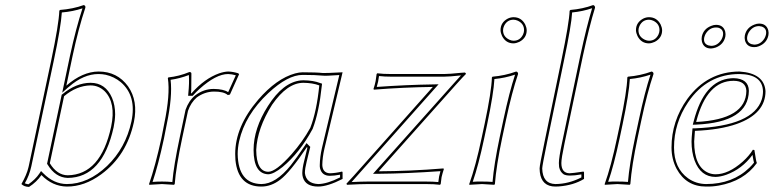

<svg xmlns="http://www.w3.org/2000/svg" viewBox="-20 -718 3018 749"><path d="M263.2 -500 238.8 -383.8Q301.8 -438.5 364.3 -439Q437.5 -439 479.5 -381.3Q519.5 -324.2 502.4 -242.2Q474.6 -111.3 375 -38.1Q309.1 10.3 240.7 9.8Q184.1 8.8 141.6 -35.2Q123 -7.8 93.3 11.2Q74.2 10.7 63.5 0Q84.5 -37.1 90.8 -64.5Q91.8 -67.9 92.3 -70.8L179.7 -481.9Q209.5 -623.5 211.4 -675.8L213.9 -679.2Q265.1 -683.1 306.6 -698.2Q314.5 -696.3 313 -688Q286.1 -607.4 263.2 -500ZM174.3 -81.1Q202.6 -34.7 244.1 -34.2Q373 -36.1 413.6 -224.1Q433.1 -316.9 388.2 -362.3Q364.7 -384.8 333 -384.8Q279.3 -383.8 230 -342.8ZM253.4 -502Q276.4 -608.4 301.8 -685.5Q264.2 -672.9 221.2 -669.4Q217.8 -613.8 189.5 -480L102.1 -68.8Q94.2 -32.7 76.7 -2.9Q84 0 90.8 1Q118.2 -18.1 133.3 -40.5L140.1 -50.8L148.9 -42Q189.5 -0.5 240.7 0Q323.7 0 397.9 -70.8Q470.2 -140.6 492.7 -244.1Q513.7 -343.8 451.2 -397.5Q425.3 -418.9 392.6 -426.3Q378.4 -429.2 364.3 -429.2Q306.2 -429.2 249.5 -379.9Q247.1 -377.4 245.1 -376.5L222.7 -356.4ZM165.5 -76.2 163.6 -79.1 220.7 -348.6 223.6 -350.6Q276.4 -394.5 333 -395Q391.6 -395 417 -336.4Q429.2 -307.6 429.2 -272Q428.7 -247.6 423.3 -221.7Q379.9 -24.9 244.1 -23.9Q196.3 -25.4 165.5 -76.2Z M725.1 -354H727.1Q777.8 -411.6 835.4 -432.1Q854.5 -438.5 870.1 -439Q888.7 -438.5 909.7 -432.1L912.6 -428.2L877 -349.1L868.7 -347.2Q852.5 -361.3 813.5 -360.8Q777.8 -359.9 747.6 -337.9Q724.6 -317.9 713.4 -285.6L690.9 -180.2Q666.5 -65.4 661.6 0L658.7 2.9Q656.7 2.9 611.8 0L562.5 2.9L561.5 0Q585.9 -70.3 609.9 -180.2L620.6 -234.9Q644.5 -349.1 634.8 -413.1L636.7 -416Q678.7 -420.4 718.8 -437Q726.1 -437 726.6 -431.6Q726.6 -428.7 726.6 -426.8Q726.6 -426.8 726.1 -367.2Q725.6 -360.4 725.1 -354ZM713.9 -344.2 714.8 -355Q718.8 -393.6 716.8 -425.3Q681.2 -411.6 645.5 -406.7Q653.3 -341.8 630.4 -232.9L619.6 -177.7Q597.2 -73.2 575.2 -8.3Q592.8 -9.8 611.8 -9.8Q634.8 -9.8 652.3 -7.8Q657.7 -71.8 681.2 -182.1L703.6 -288.6V-289.1Q716.3 -325.2 741.2 -345.7Q774.4 -371.1 813.5 -371.1Q852.5 -370.6 870.1 -358.4L899.9 -424.3Q884.3 -428.7 870.1 -429.2Q822.8 -429.2 758.3 -371.1Q744.6 -358.9 734.4 -347.2L731.4 -344.2Z M1245.6 -138.2Q1237.8 -104 1237.3 -74.2Q1238.8 -43.5 1266.6 -42Q1289.1 -42.5 1314.5 -48.8L1316.4 -45.9V-20Q1257.8 9.8 1221.2 9.8Q1172.4 9.8 1161.6 -25.9Q1159.2 -34.2 1159.2 -43Q1159.7 -63 1166.5 -89.8L1179.2 -142.1L1177.2 -144Q1111.3 -45.9 1073.2 -17.1Q1038.1 9.8 999.5 9.8Q908.7 9.8 898.4 -93.8Q897.5 -105.5 897.5 -117.2Q897.5 -224.6 987.3 -329.1Q1058.6 -411.6 1131.3 -431.6Q1147.5 -436 1160.6 -436Q1214.4 -436 1240.2 -433.1Q1251.5 -432.6 1316.4 -436ZM1190.4 -219.2Q1215.3 -283.2 1225.6 -384.8Q1199.7 -394.5 1163.6 -395Q1100.6 -395 1041.5 -309.6Q983.4 -217.3 979.5 -132.8Q980.5 -48.8 1026.4 -47.9Q1056.6 -47.9 1117.7 -116.7Q1161.1 -166 1190.4 -219.2ZM1235.8 -140.1 1303.7 -425.3Q1250 -421.4 1239.3 -422.9Q1211.4 -425.8 1160.6 -425.8Q1102.5 -425.8 1026.4 -354.5Q936 -269.5 913.1 -168Q907.2 -141.1 907.2 -117.2Q909.2 -1.5 999.5 0Q1055.7 0 1114.7 -73.7Q1135.7 -100.1 1168.9 -149.4L1175.8 -159.7L1190.4 -145L1176.3 -87.4Q1169.4 -60.1 1169.4 -43Q1174.3 -2.4 1221.2 0Q1256.3 -0.5 1306.6 -25.9V-36.6Q1284.2 -32.2 1266.6 -32.2Q1235.8 -32.2 1228.5 -61.5Q1227.1 -67.9 1227.5 -74.2Q1228 -106 1235.8 -140.1ZM1199.7 -215.3 1199.2 -214.4Q1148.9 -121.6 1082 -66.4Q1047.4 -38.6 1026.4 -38.1Q969.7 -40 969.2 -132.8Q969.2 -216.8 1025.4 -304.7Q1084 -397 1153.3 -404.3Q1158.7 -404.8 1163.6 -404.8Q1203.1 -404.3 1229 -394L1236.3 -391.6L1235.4 -383.8Q1224.6 -280.3 1199.7 -215.3Z M1457.5 -49.8Q1579.1 -50.3 1710 -61L1711.4 -58.1Q1706.1 -42 1702.6 -26.9Q1702.1 -24.4 1699.2 0L1696.3 2.9Q1673.8 0 1641.1 0H1415Q1386.7 0 1333.5 2.9L1331.5 -1.5Q1340.3 -10.3 1359.9 -32.2L1668.5 -378.9Q1553.7 -377.4 1438.5 -368.2L1437 -371.1Q1442.4 -386.7 1445.3 -401.9Q1445.8 -405.3 1449.2 -429.2L1451.7 -432.1Q1474.1 -429.2 1507.3 -429.2H1711.4Q1731.9 -429.2 1779.3 -434.1Q1791.5 -435.5 1793.5 -435.1Q1797.9 -433.1 1797.4 -429.2Q1787.6 -419.9 1758.3 -387.2ZM1449.7 -378.9Q1566.9 -387.2 1668.5 -388.7L1690.9 -389.2L1367.2 -25.4Q1352.5 -9.3 1351.6 -7.8Q1393.6 -9.8 1415 -9.8H1641.1Q1668.9 -9.8 1689.9 -7.8Q1691.9 -24.4 1692.9 -29.3Q1694.8 -38.6 1698.2 -50.3Q1565.9 -41 1457.5 -40H1435.1L1751 -393.6Q1770.5 -415.5 1778.3 -423.8Q1732.4 -418.9 1711.4 -418.9H1507.3Q1479.5 -418.9 1458.5 -421.4Q1456.5 -405.3 1455.1 -399.9Q1453.1 -390.6 1449.7 -378.9Z M1932.6 -600.1Q1932.6 -630.4 1960.9 -645.5Q1972.2 -650.9 1983.4 -650.9Q2013.7 -650.9 2028.8 -622.6Q2034.2 -611.3 2034.7 -600.1Q2034.7 -569.8 2005.9 -554.7Q1994.6 -549.3 1983.4 -548.8Q1953.1 -548.8 1938.5 -577.6Q1933.1 -588.9 1932.6 -600.1ZM1870.6 -234.9Q1897.5 -362.3 1898.9 -416L1901.4 -418.9Q1949.7 -422.9 1993.7 -439Q2001.5 -437 2001 -429.2Q1976.6 -356.9 1954.1 -251L1939 -180.2Q1916 -70.8 1910.6 0L1908.2 2.9Q1906.2 2.9 1860.4 0L1811 2.9L1810.5 0Q1835.4 -68.8 1858.9 -180.2ZM1942.4 -600.1Q1942.4 -574.7 1967.3 -563Q1975.6 -559.1 1983.4 -559.1Q2008.8 -559.1 2020.5 -583.5Q2024.4 -592.3 2024.4 -600.1Q2024.4 -625.5 2000 -637.2Q1991.2 -641.1 1983.4 -641.1Q1958 -641.1 1946.3 -616.7Q1942.4 -607.9 1942.4 -600.1ZM1880.4 -232.9 1868.7 -177.7Q1846.2 -71.8 1824.2 -8.8Q1840.8 -10.3 1860.4 -9.8Q1884.3 -9.8 1901.4 -8.3Q1907.2 -77.6 1929.2 -182.1L1944.3 -252.9Q1966.8 -358.4 1989.3 -426.8Q1950.2 -413.6 1908.7 -409.7Q1905.8 -354 1880.4 -232.9Z M2169.9 -82Q2169.9 -43 2201.7 -42Q2211.9 -42 2256.3 -48.8L2258.3 -45.9V-20Q2217.3 4.9 2160.2 9.3Q2152.8 9.8 2147 9.8Q2092.8 9.8 2085.9 -46.4Q2085 -53.7 2085 -61Q2085 -72.8 2105 -168L2169.9 -481.9Q2200.7 -630.9 2202.1 -675.8L2205.1 -679.2Q2252.9 -683.1 2293.9 -698.2Q2301.3 -696.3 2301.3 -688Q2278.8 -615.2 2253.9 -500L2182.1 -158.2Q2169.9 -100.1 2169.9 -82ZM2160.2 -82Q2160.2 -103 2172.4 -160.2L2244.1 -502Q2268.6 -616.2 2290 -686Q2252.9 -673.3 2211.9 -669.4Q2209.5 -621.6 2179.7 -480L2114.7 -166Q2095.2 -70.8 2095.2 -61Q2096.7 -1 2147 0Q2198.7 -0.5 2248 -25.9V-37.6Q2194.8 -28.3 2178.7 -38.1Q2165 -47.4 2161.1 -66.4Q2160.2 -74.2 2160.2 -82Z M2460.9 -600.1Q2460.9 -630.4 2489.3 -645.5Q2500.5 -650.9 2511.7 -650.9Q2542 -650.9 2557.1 -622.6Q2562.5 -611.3 2563 -600.1Q2563 -569.8 2534.2 -554.7Q2522.9 -549.3 2511.7 -548.8Q2481.4 -548.8 2466.8 -577.6Q2461.4 -588.9 2460.9 -600.1ZM2398.9 -234.9Q2425.8 -362.3 2427.2 -416L2429.7 -418.9Q2478 -422.9 2522 -439Q2529.8 -437 2529.3 -429.2Q2504.9 -356.9 2482.4 -251L2467.3 -180.2Q2444.3 -70.8 2439 0L2436.5 2.9Q2434.6 2.9 2388.7 0L2339.4 2.9L2338.9 0Q2363.8 -68.8 2387.2 -180.2ZM2470.7 -600.1Q2470.7 -574.7 2495.6 -563Q2503.9 -559.1 2511.7 -559.1Q2537.1 -559.1 2548.8 -583.5Q2552.7 -592.3 2552.7 -600.1Q2552.7 -625.5 2528.3 -637.2Q2519.5 -641.1 2511.7 -641.1Q2486.3 -641.1 2474.6 -616.7Q2470.7 -607.9 2470.7 -600.1ZM2408.7 -232.9 2397 -177.7Q2374.5 -71.8 2352.5 -8.8Q2369.1 -10.3 2388.7 -9.8Q2412.6 -9.8 2429.7 -8.3Q2435.5 -77.6 2457.5 -182.1L2472.7 -252.9Q2495.1 -358.4 2517.6 -426.8Q2478.5 -413.6 2437 -409.7Q2434.1 -354 2408.7 -232.9Z M2885.7 -580.1Q2892.1 -610.4 2922.9 -622.1Q2932.1 -626 2941.4 -626Q2969.7 -626 2977.1 -599.6Q2979.5 -589.4 2977.5 -580.1Q2971.2 -549.8 2940.4 -537.6Q2931.2 -533.7 2921.9 -534.2Q2893.6 -534.2 2886.2 -560.1Q2883.8 -570.3 2885.7 -580.1ZM2717.8 -575.2Q2724.1 -605.5 2754.9 -617.2Q2764.2 -621.1 2773.4 -621.1Q2801.8 -621.1 2809.1 -594.7Q2811.5 -584.5 2809.6 -575.2Q2803.2 -544.9 2772.5 -532.7Q2762.7 -529.3 2753.9 -528.8Q2725.6 -528.8 2718.3 -555.2Q2715.8 -565.4 2717.8 -575.2ZM2690.9 -207.5Q2688.5 -178.7 2688 -166Q2688 -66.9 2744.1 -43.5Q2757.3 -38.1 2771.5 -38.1Q2821.8 -38.1 2877.4 -87.4Q2902.8 -110.4 2917 -133.8L2922.9 -132.8Q2923.8 -128.9 2925.3 -118.2Q2929.2 -89.8 2932.6 -82Q2882.3 -11.7 2784.2 5.9Q2759.3 10.3 2734.4 9.8Q2657.2 9.8 2619.6 -59.1Q2599.6 -97.2 2599.6 -142.6Q2599.6 -246.1 2661.6 -332.5Q2739.7 -438.5 2864.7 -439Q2961.4 -432.6 2966.3 -362.3Q2966.3 -274.4 2854 -234.4Q2788.6 -211.4 2690.9 -207.5ZM2891.6 -363.8Q2889.6 -402.3 2841.8 -402.8Q2737.8 -402.8 2696.3 -244.6Q2695.8 -242.7 2695.8 -242.2Q2890.6 -252 2891.6 -363.8ZM2895.5 -578.1Q2890.1 -553.7 2911.1 -545.9Q2916.5 -544.4 2921.9 -543.9Q2947.8 -543.9 2962.9 -569.3Q2966.3 -576.2 2967.8 -582Q2973.1 -606.4 2952.1 -614.3Q2946.8 -615.7 2941.4 -616.2Q2915.5 -616.2 2900.4 -590.8Q2897 -584 2895.5 -578.1ZM2727.5 -572.8Q2722.2 -548.3 2743.2 -541Q2748.5 -539.6 2753.9 -539.1Q2779.8 -539.1 2794.9 -564.5Q2798.3 -571.3 2799.8 -577.1Q2805.2 -601.6 2784.2 -609.4Q2778.8 -610.8 2773.4 -610.8Q2747.6 -610.8 2732.4 -585.4Q2729 -578.6 2727.5 -572.8ZM2680.7 -208.5 2681.6 -217.3H2690.4Q2918.5 -226.6 2951.7 -330.1Q2956.5 -345.7 2956.5 -362.3Q2954.1 -428.2 2864.7 -429.2Q2738.8 -429.2 2664.1 -318.8Q2609.4 -237.3 2609.4 -142.6Q2609.4 -62 2664.1 -22.5Q2695.3 -0.5 2734.4 0Q2838.4 0 2904.3 -64.5Q2914.1 -74.2 2921.4 -83.5Q2918.5 -94.2 2915.5 -113.8Q2875 -58.6 2813 -36.1Q2790.5 -28.3 2771.5 -27.8Q2713.4 -27.8 2689.5 -92.3Q2677.7 -124.5 2677.7 -166Q2677.7 -178.7 2680.7 -208.5ZM2901.4 -363.8Q2899.9 -241.2 2696.3 -231.9L2682.6 -231.4L2686 -244.6Q2727.1 -404.3 2831.5 -412.6Q2836.9 -413.1 2841.8 -413.1Q2900.4 -411.6 2901.4 -363.8Z"/></svg>

Font: Linux Biolinum Outline O
Style: Italic
Weight: 400
Italic angle: -12°
Designer: Philipp H. Poll
Foundry: Philipp H. Poll
Version: Version 0.6.2